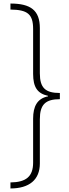

<svg xmlns="http://www.w3.org/2000/svg" viewBox="-20 -886 388 1084"><path d="M39 -866V-832C136 -831 167 -806 167 -722V-469C167 -394 191 -358 251 -345V-342C190 -330 167 -285 167 -216V32C167 110 128 143 39 144V178C145 178 205 129 205 37V-213C205 -296 237 -326 318 -326V-361C237 -361 205 -389 205 -472V-727C205 -828 153 -866 39 -866Z"/></svg>

Font: Noto Sans Malayalam UI Condensed ExtraLight
Style: Regular
Weight: 200
Width: 3
Designer: Jelle Bosma - Monotype Design Team
Foundry: Monotype Imaging Inc.
Version: Version 2.104